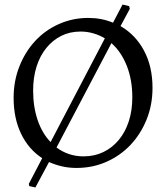

<svg xmlns="http://www.w3.org/2000/svg" viewBox="-20 -728 732 846"><path d="M166 -31Q106 -70 73 -138.5Q40 -207 40 -297Q40 -371 65.5 -435.5Q91 -500 135 -547.5Q179 -595 239.5 -622Q300 -649 369 -649Q428 -649 478 -628L520 -708L549 -701L552 -689L511 -613Q577 -575 614.5 -505Q652 -435 652 -341Q652 -266 626 -201.5Q600 -137 555 -89.5Q510 -42 449 -15Q388 12 317 12Q283 12 253 5Q223 -2 196 -14L136 98L109 92L107 82ZM348 -39Q396 -39 435.5 -58Q475 -77 503.5 -111.5Q532 -146 547.5 -193.5Q563 -241 563 -299Q563 -377 538.5 -438.5Q514 -500 471 -538L229 -78Q282 -39 348 -39ZM126 -329Q126 -257 146 -198.5Q166 -140 203 -102L442 -559Q419 -573 391.5 -581Q364 -589 335 -589Q288 -589 250 -570Q212 -551 184 -516.5Q156 -482 141 -434.5Q126 -387 126 -329Z"/></svg>

Font: Alegreya
Style: Regular
Weight: 400
Designer: Juan Pablo del Peral
Foundry: Juan Pablo del Peral
Version: Version 1.003